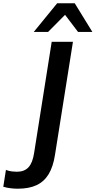

<svg xmlns="http://www.w3.org/2000/svg" viewBox="-87 -959 581 1166"><path d="M20 187Q3 187 -20.5 184.5Q-44 182 -67 175L-51 73Q-32 80 -15 82Q2 84 15 84Q61 84 86 57Q111 30 120 -29L227 -705H356L247 -19Q236 53 208.5 98.5Q181 144 135 165.5Q89 187 20 187ZM118 -765 260 -939H367L474 -765H387L308 -869L205 -765Z"/></svg>

Font: Mulish ExtraLight
Style: Bold Italic
Weight: 700
Italic angle: -9°
Version: Version 3.603